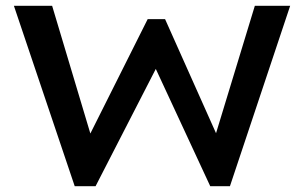

<svg xmlns="http://www.w3.org/2000/svg" viewBox="-20 -643 1040 663"><path d="M238 0H310L518 -405L706 0H774L982 -623H860L726 -183L550 -577H490L292 -182L160 -623H28Z"/></svg>

Font: Inconsolata UltraExpanded
Style: Bold
Weight: 700
Width: 9
Monospace: yes
Designer: Raph Levien, Cyreal, Brenton Simpson
Foundry: Raph Levien, Cyreal, Google
Version: Version 3.100